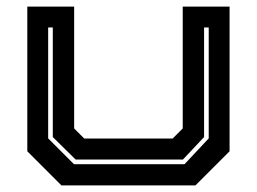

<svg xmlns="http://www.w3.org/2000/svg" viewBox="-20 -560 776 580"><path d="M165.5 0 62.5 -103V-540H204V-172L234.5 -141.5H501.5L532 -172V-540H673.5V-103L570.5 0ZM203.5 -64H537.5L610.5 -142V-477H596.5V-146L532.5 -78H208.5L139.5 -146V-477H125.5V-142Z"/></svg>

Font: Tourney Expanded Regular
Style: Bold
Weight: 700
Width: 7
Designer: Tyler Finck
Foundry: Etcetera Type Co
Version: Version 1.010; ttfautohint (v1.8.3)